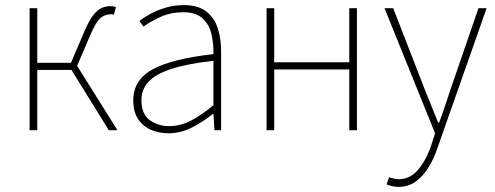

<svg xmlns="http://www.w3.org/2000/svg" viewBox="-20 -510 1938 752"><path d="M96 0V-478H126V-264H258L310 -386Q329 -430 345.5 -451Q362 -472 378.5 -479Q395 -486 414 -486Q426 -486 434 -482L426 -452Q422 -454 419.5 -454Q417 -454 412 -454Q393 -454 375.5 -441Q358 -428 336 -378L282 -252L440 0H406L260 -236H126V0Z M640 12Q603 12 571.5 -1.5Q540 -15 521 -43.5Q502 -72 502 -117Q502 -197 578 -238.5Q654 -280 816 -298Q817 -337 808.5 -375Q800 -413 774 -437.5Q748 -462 698 -462Q647 -462 606 -442.5Q565 -423 542 -406L526 -428Q541 -440 567 -454.5Q593 -469 627 -479.5Q661 -490 700 -490Q756 -490 788 -465Q820 -440 833 -399Q846 -358 846 -310V0H820L816 -64H814Q777 -34 732.5 -11Q688 12 640 12ZM642 -16Q686 -16 727 -37Q768 -58 816 -98V-272Q711 -260 649.5 -239.5Q588 -219 561 -189Q534 -159 534 -118Q534 -63 566.5 -39.5Q599 -16 642 -16Z M1024 0V-478H1054V-266H1348V-478H1378V0H1348V-238H1054V0Z M1540 222Q1528 222 1515.5 219Q1503 216 1494 212L1504 184Q1512 187 1522.5 189.5Q1533 192 1542 192Q1587 192 1619 153Q1651 114 1670 56L1684 12L1486 -478H1520L1642 -164Q1654 -134 1668.5 -98Q1683 -62 1696 -30H1700Q1712 -62 1724 -98Q1736 -134 1746 -164L1854 -478H1886L1694 68Q1682 105 1661.5 140.5Q1641 176 1611 199Q1581 222 1540 222Z"/></svg>

Font: Source Sans 3 Variable
Style: Regular
Weight: 200
Designer: Paul D. Hunt
Foundry: Adobe Systems Incorporated
Version: Version 3.026